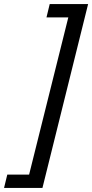

<svg xmlns="http://www.w3.org/2000/svg" viewBox="-84 -770 456 950"><path d="M-48 94H60L254 -684H146L162 -750H352L126 160H-64Z"/></svg>

Font: Srisakdi
Style: Bold
Weight: 700
Designer: Cadson Demak Co.,Ltd.
Foundry: Cadson Demak Co.,Ltd.
Version: Version 1.000